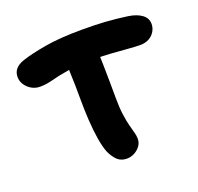

<svg xmlns="http://www.w3.org/2000/svg" viewBox="-99 -623 767 742"><g transform="rotate(-20 285.0 -252.0)"><path d="M83 -364Q55 -364 34 -383.5Q13 -403 13 -429Q13 -448 24 -461Q35 -474 58 -482Q93 -494 155.5 -505Q218 -516 310 -516Q361 -516 403 -513.5Q445 -511 494 -504Q529 -499 549.5 -484Q570 -469 570 -445Q570 -429 561.5 -414.5Q553 -400 537.5 -391.5Q522 -383 501 -383Q483 -383 452.5 -385.5Q422 -388 386.5 -390.5Q351 -393 316 -393Q248 -393 205.5 -386Q163 -379 135.5 -371.5Q108 -364 83 -364ZM303 12Q280 12 265 -1.5Q250 -15 238 -41Q229 -64 223 -100.5Q217 -137 214.5 -180.5Q212 -224 212 -265Q212 -326 210 -370Q208 -414 208 -442L339 -449Q338 -439 339 -414Q340 -389 340.5 -355.5Q341 -322 341.5 -287Q342 -252 342 -222Q342 -183 346 -154.5Q350 -126 355 -106.5Q360 -87 364 -73Q368 -59 368 -46Q368 -29 358 -16Q348 -3 333.5 4.5Q319 12 303 12Z"/></g></svg>

Font: Shantell Sans SemiBold
Style: Regular
Weight: 600
Designer: Stephen Nixon, Anya Danilova, Shantell Martin
Foundry: Arrow Type
Version: Version 1.011;[c5ecc13dd]